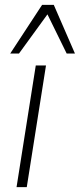

<svg xmlns="http://www.w3.org/2000/svg" viewBox="-20 -769 328 789"><path d="M48 0 127 -500H169L90 0ZM22 -549 153 -749H201L288 -549H254L175 -710L58 -549Z"/></svg>

Font: Mulish ExtraLight ExtraLight
Style: Italic
Weight: 250
Italic angle: -9°
Version: Version 3.603